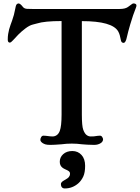

<svg xmlns="http://www.w3.org/2000/svg" viewBox="-20 -813 793 1087"><path d="M23.9 0ZM35.6 -571.8Q23.9 -571.8 23.9 -588.9Q23.9 -606 26.1 -620.1Q28.3 -634.3 31.7 -647Q35.2 -659.7 39.6 -671.9L48.8 -697.3Q60.5 -730.5 64.9 -756.8Q69.3 -783.2 74.2 -788.3Q79.1 -793.5 85 -793.5Q94.7 -793.5 110.4 -772.9Q118.2 -763.7 133.5 -762.9Q148.9 -762.2 163.1 -762.2H657.2Q688 -762.2 703.6 -772.9Q719.2 -783.7 725.1 -788.6Q731 -793.5 734.9 -793.5Q738.8 -793.5 741.9 -793Q745.1 -792.5 748 -790.5Q756.3 -785.6 749.3 -768.8Q742.2 -752 733.4 -725.8Q724.6 -699.7 717.3 -674.8Q704.1 -629.4 698.7 -604.5Q691.9 -570.3 679.7 -570.3Q667 -570.3 664.3 -585.7Q661.6 -601.1 658.2 -613Q654.8 -625 649.4 -634.8Q616.2 -693.4 443.4 -693.4V-164.1Q443.4 -99.6 451.4 -78.1Q459.5 -56.6 470.2 -48.6Q481 -40.5 493.4 -40.5Q505.9 -40.5 511.7 -41Q525.9 -43 532.2 -43.9Q538.6 -44.9 546.1 -44.9Q553.7 -44.9 558.6 -37.4Q563.5 -29.8 563.5 -24.2Q563.5 -18.6 560.5 -13.2Q557.6 -7.8 551.3 -3.4Q535.6 7.3 513.4 7.3Q491.2 7.3 474.9 6.1Q458.5 4.9 444.3 3.9L416 1Q402.3 0 386.2 0Q370.1 0 356.4 1L328.1 3.9Q285.6 7.3 265.9 7.3Q246.1 7.3 236.6 4.2Q227.1 1 220.7 -3.4Q208.5 -12.2 208.5 -21Q208.5 -29.8 213.4 -37.4Q218.3 -44.9 226.1 -44.9Q233.9 -44.9 239 -44.2Q244.1 -43.5 249 -43Q264.6 -40.5 277.8 -40.5Q291 -40.5 301.8 -48.3Q312.5 -56.2 318.4 -71.8Q328.6 -99.1 328.6 -164.1V-693.8Q231.9 -693.8 189.5 -680.2Q183.1 -678.2 165 -673.8Q147 -669.4 124 -652.1Q101.1 -634.8 83.5 -616.9Q65.9 -599.1 54 -585.4Q42 -571.8 35.6 -571.8ZM318.4 103Q318.4 77.6 337.4 60.1Q357.4 42 389.4 42Q421.4 42 441.7 64.5Q461.9 86.9 461.9 125.5Q461.9 164.1 451.4 186.5Q440.9 209 424.3 224.1Q390.6 253.9 347.2 253.9Q335.9 253.9 330.3 247.1Q324.7 240.2 324.7 229Q324.7 217.8 344.5 207.3Q364.3 196.8 370.4 188.5Q376.5 180.2 376.5 171.4Q376.5 162.6 372.1 158.4Q367.7 154.3 361.3 151.1Q355 147.9 347.4 144.5Q339.8 141.1 333.5 136.2Q318.4 124.5 318.4 103Z"/></svg>

Font: Stoke
Style: Regular
Weight: 400
Designer: Nicole Fally
Foundry: Nicole Fally
Version: Version 1.002